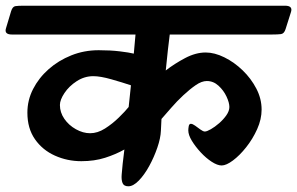

<svg xmlns="http://www.w3.org/2000/svg" viewBox="-83 -632 1042 673"><path d="M-62 -533 -44 -593Q-39 -609 -29 -610.5Q-19 -612 0 -612H916Q944 -612 937 -590L918 -530Q913 -514 902 -512.5Q891 -511 869 -511H512Q509 -489 505.5 -457Q502 -425 498 -385Q529 -409 566 -428.5Q603 -448 638 -448Q669 -448 703.5 -431Q738 -414 767.5 -385.5Q797 -357 815.5 -321.5Q834 -286 834 -248Q834 -214 818.5 -179.5Q803 -145 780 -116Q757 -87 733.5 -69.5Q710 -52 694 -52Q679 -52 659 -65Q639 -78 620.5 -98Q602 -118 589.5 -138.5Q577 -159 577 -175Q577 -181 578.5 -189.5Q580 -198 586 -198Q592 -198 601 -191.5Q610 -185 619.5 -178Q629 -171 635 -171Q642 -171 656 -179Q670 -187 685 -200Q700 -213 710.5 -228Q721 -243 721 -257Q721 -272 711 -293.5Q701 -315 683 -331.5Q665 -348 642 -348Q624 -348 603 -333.5Q582 -319 559.5 -298Q537 -277 517.5 -254.5Q498 -232 483 -215L481 -174Q480 -148 468.5 -114.5Q457 -81 440 -50Q423 -19 403.5 1Q384 21 367 21Q351 21 346.5 9.5Q342 -2 343.5 -20Q345 -38 347 -58L353 -108Q323 -91 285.5 -79Q248 -67 202 -67Q153 -67 109.5 -86.5Q66 -106 39.5 -144Q13 -182 13 -237Q13 -281 33 -320Q53 -359 87.5 -389.5Q122 -420 167 -438Q212 -456 263 -456Q304 -456 337 -452Q370 -448 386 -444L392 -511H-41Q-69 -511 -62 -533ZM127 -264Q127 -238 142.5 -215.5Q158 -193 183 -179Q208 -165 233 -165Q259 -165 285 -181.5Q311 -198 333.5 -220Q356 -242 368 -257L376 -333Q346 -343 307.5 -354Q269 -365 244 -365Q213 -365 186 -347.5Q159 -330 143 -306Q127 -282 127 -264Z"/></svg>

Font: Alkatra Medium
Style: Regular
Weight: 500
Designer: Suman Bhandary
Version: Version 1.100;gftools[0.9.22]